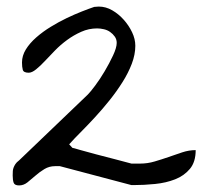

<svg xmlns="http://www.w3.org/2000/svg" viewBox="-20 -563 629 584"><path d="M18.6 -29.3Q18.6 -37.1 19 -43Q19.5 -48.8 21.5 -53.7Q23.4 -58.6 26.9 -64Q30.3 -69.3 38.1 -75.2L247.1 -275.4Q254.9 -283.2 269.5 -302.7Q284.2 -322.3 298.3 -346.2Q312.5 -370.1 323.7 -394Q335 -418 335 -432.6Q335 -443.4 329.1 -451.7Q323.2 -460 314.9 -465.8Q306.6 -471.7 295.9 -474.1Q285.2 -476.6 275.4 -476.6Q250 -476.6 227.1 -466.3Q204.1 -456.1 184.1 -441.4Q164.1 -426.8 147 -409.2Q129.9 -391.6 116.2 -377Q102.5 -362.3 89.8 -352.1Q77.1 -341.8 67.4 -341.8Q51.8 -341.8 49.3 -350.6Q46.9 -359.4 46.9 -373Q46.9 -393.6 58.6 -412.6Q70.3 -431.6 90.3 -449.2Q110.4 -466.8 134.3 -481.4Q158.2 -496.1 182.6 -507.8Q207 -519.5 229.5 -528.3Q252 -537.1 266.6 -542Q267.6 -542 273.4 -542.5Q279.3 -543 280.3 -543Q301.8 -543 321.3 -531.7Q340.8 -520.5 356.4 -502.9Q372.1 -485.4 381.8 -464.8Q391.6 -444.3 391.6 -423.8Q391.6 -397.5 380.9 -369.1Q370.1 -340.8 352.5 -313Q335 -285.2 313.5 -258.3Q292 -231.4 269.5 -207Q247.1 -182.6 226.1 -161.6Q205.1 -140.6 190.4 -124L200.2 -113.3Q202.1 -113.3 223.6 -106.9Q245.1 -100.6 273.4 -93.3Q301.8 -85.9 332 -78.1Q362.3 -70.3 379.9 -65.4Q381.8 -65.4 391.6 -65.4Q401.4 -65.4 406.2 -65.4Q428.7 -65.4 450.2 -71.8Q471.7 -78.1 492.7 -85.4Q513.7 -92.8 534.2 -99.6Q554.7 -106.4 575.2 -106.4Q575.2 -70.3 557.6 -49.3Q540 -28.3 512.7 -17.6Q485.4 -6.8 451.7 -3.4Q418 0 385.7 0H379.9L162.1 -57.6Q160.2 -57.6 155.3 -57.6Q150.4 -57.6 147.5 -57.6Q129.9 -57.6 115.2 -48.8Q100.6 -40 87.9 -28.8Q75.2 -17.6 63.5 -8.3Q51.8 1 38.1 1Q24.4 1 21.5 -7.3Q18.6 -15.6 18.6 -29.3Z"/></svg>

Font: Swanky and Moo Moo Cyrillic
Style: Regular
Weight: 400
Designer: Kimberly Geswein; Denis Ignatov
Foundry: Kimberly Geswein; Denis Ignatov
Version: Version 1.003 June 27, 2018